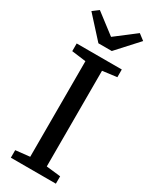

<svg xmlns="http://www.w3.org/2000/svg" viewBox="-245 -1027 863 1082"><g transform="rotate(30 186.0 -486.0)"><path d="M131.5 -59V-681L39 -693V-743H332.5V-693L239.5 -681V-58.5L332.5 -48V0H39.5V-49ZM144.5 -805 19.5 -942.5 58 -971.5 188 -872 318 -971.5 356.5 -942 231.5 -805Z"/></g></svg>

Font: Merriweather 20pt
Style: Regular
Weight: 400
Version: Version 2.100